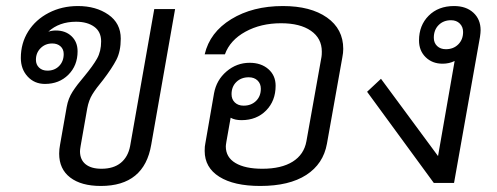

<svg xmlns="http://www.w3.org/2000/svg" viewBox="-20 -606 1646 636"><path d="M560 -576 481 -127Q458 10 314 10Q249 10 212.5 -18Q176 -46 176 -97Q176 -112 179 -127L201 -252Q206 -280 220.5 -302.5Q235 -325 259 -353Q288 -388 301.5 -412Q315 -436 315 -469Q315 -501 292 -517.5Q269 -534 232 -534Q176 -534 140 -501Q152 -505 165 -505Q197 -505 217 -486Q237 -467 237 -436Q237 -389 206.5 -358.5Q176 -328 129 -328Q94 -328 71.5 -352.5Q49 -377 49 -414Q49 -463 73.5 -502Q98 -541 141.5 -563.5Q185 -586 238 -586Q298 -586 339 -557.5Q380 -529 380 -478Q380 -436 365.5 -408Q351 -380 322 -342Q298 -313 286 -293.5Q274 -274 269 -247L247 -122Q245 -110 245 -105Q245 -77 263.5 -62Q282 -47 316 -47Q356 -47 380 -66.5Q404 -86 411 -122L491 -576ZM153 -462Q130 -462 114.5 -446.5Q99 -431 99 -408Q99 -392 109.5 -382Q120 -372 137 -372Q161 -372 176 -387.5Q191 -403 191 -427Q191 -443 180.5 -452.5Q170 -462 153 -462Z M1117 -444Q1117 -431 1114 -416L1063 -130Q1051 -63 994.5 -26.5Q938 10 842 10Q755 10 706.5 -20.5Q658 -51 658 -106Q658 -122 660 -130L689 -297Q697 -341 730.5 -369.5Q764 -398 807 -398Q845 -398 869 -377Q893 -356 893 -322Q893 -272 861.5 -240Q830 -208 780 -208Q758 -208 744 -216L730 -137Q728 -125 728 -121Q728 -85 760 -66Q792 -47 849 -47Q912 -47 949.5 -70.5Q987 -94 995 -138L1045 -418Q1046 -424 1046 -435Q1046 -479 1010 -504Q974 -529 911 -529Q844 -529 793 -501Q742 -473 725 -426H658Q675 -499 746 -542.5Q817 -586 917 -586Q1009 -586 1063 -548Q1117 -510 1117 -444ZM747 -294Q747 -277 758 -266.5Q769 -256 787 -256Q812 -256 828 -271.5Q844 -287 844 -312Q844 -329 833 -339.5Q822 -350 804 -350Q779 -350 763 -334.5Q747 -319 747 -294Z M1572 -506Q1572 -498 1570 -484L1484 0H1417L1196 -302L1242 -345L1431 -89L1486 -404Q1468 -395 1446 -395Q1412 -395 1390 -416.5Q1368 -438 1368 -472Q1368 -522 1400 -554Q1432 -586 1484 -586Q1524 -586 1548 -564Q1572 -542 1572 -506ZM1514 -500Q1514 -517 1503 -528Q1492 -539 1474 -539Q1449 -539 1433 -523Q1417 -507 1417 -481Q1417 -464 1428 -453.5Q1439 -443 1457 -443Q1482 -443 1498 -459Q1514 -475 1514 -500Z"/></svg>

Font: Sarabun Light
Style: Italic
Weight: 300
Italic angle: -10°
Designer: Suppakit Chalermlarp | Katatrad Co.,Ltd.
Foundry: Cadson Demak Co.,Ltd.
Version: Version 1.000; ttfautohint (v1.6)